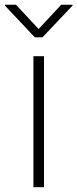

<svg xmlns="http://www.w3.org/2000/svg" viewBox="-49 -780 322 800"><path d="M90.3 0H134.3V-545.9H90.3ZM17.6 -760.3H-28.8V-756.8L96.2 -624.5H127.9L253.4 -756.8V-760.3H206.1L111.8 -659.2Z"/></svg>

Font: Raveo ExtraLight
Style: Regular
Weight: 200
Designer: Jakub Foglar, Rasmus Andersson (Inter)
Foundry: Jakubfoglar.com
Version: Version 1.100;Glyphs 3.2.3 (3260)